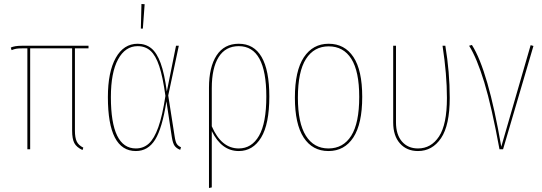

<svg xmlns="http://www.w3.org/2000/svg" viewBox="-20 -747 2715 961"><path d="M355 -505V-93Q355 -58 364 -39Q373 -20 397 -8L393 4Q363 -10 352 -31Q341 -52 341 -93V-505H131V0H117V-505H92Q71 -505 60.5 -503Q50 -501 38 -496L34 -509Q53 -518 90 -518H423V-505Z M815 -289 861 -518H875L822 -269L854 -65Q858 -37 865 -26.5Q872 -16 886 -10L882 3Q864 -4 854.5 -16.5Q845 -29 840 -61L813 -240Q792 -105 756.5 -48Q721 9 660 9Q520 9 520 -261Q520 -387 559.5 -457.5Q599 -528 669 -528Q709 -528 737 -505.5Q765 -483 784 -431Q803 -379 815 -289ZM535 -261Q535 -4 660 -4Q698 -4 725 -28.5Q752 -53 772.5 -110.5Q793 -168 808 -267Q795 -362 777 -416Q759 -470 733 -493Q707 -516 669 -516Q607 -516 571 -450Q535 -384 535 -261ZM704 -726 695 -604H685L688 -727Z M1328 -264Q1328 -126 1287 -58.5Q1246 9 1175 9Q1089 9 1040 -91V191L1026 194V-308Q1026 -411 1064 -469.5Q1102 -528 1175 -528Q1251 -528 1289.5 -461.5Q1328 -395 1328 -264ZM1313 -264Q1313 -516 1175 -516Q1109 -516 1074.5 -461.5Q1040 -407 1040 -306V-115Q1088 -4 1175 -4Q1240 -4 1276.5 -67.5Q1313 -131 1313 -264Z M1793 -262Q1793 -127 1748.5 -59Q1704 9 1624 9Q1544 9 1500 -58.5Q1456 -126 1456 -258Q1456 -393 1501 -460.5Q1546 -528 1625 -528Q1705 -528 1749 -461.5Q1793 -395 1793 -262ZM1471 -258Q1471 -131 1511 -67.5Q1551 -4 1624 -4Q1698 -4 1738 -67.5Q1778 -131 1778 -262Q1778 -390 1738.5 -452.5Q1699 -515 1625 -515Q1552 -515 1511.5 -452Q1471 -389 1471 -258Z M2231 -257Q2231 -120 2187.5 -55.5Q2144 9 2072 9Q2016 9 1982 -29Q1948 -67 1948 -134V-518H1962V-135Q1962 -73 1992 -38.5Q2022 -4 2072 -4Q2138 -4 2177.5 -64Q2217 -124 2217 -257Q2217 -374 2195 -518H2209Q2231 -386 2231 -257Z M2489 -13 2636 -521 2650 -517 2498 0H2480Q2441 -213 2404 -334.5Q2367 -456 2328 -518L2342 -522Q2423 -395 2489 -13Z"/></svg>

Font: Fira Sans Compressed Hair
Style: Regular
Weight: 100
Width: 1
Designer: bBox Type GmbH & Carrois Corporate GbR & Edenspiekermann AG
Foundry: bBox Type GmbH & Carrois Corporate GbR & Edenspiekermann AG
Version: Version 4.301